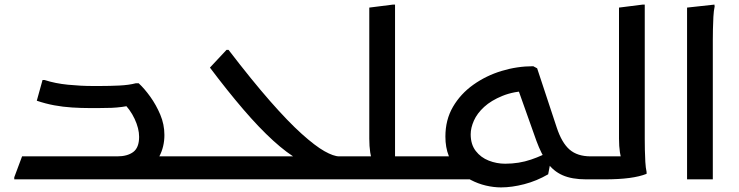

<svg xmlns="http://www.w3.org/2000/svg" viewBox="-20 -780 3212 835"><path d="M403 0V-100H812V-20L792 0ZM42 -9 76 -100H490Q534 -100 559.5 -119Q585 -138 585 -185Q585 -221 565.5 -263Q546 -305 511 -338L566 -325Q533 -318 510.5 -315Q488 -312 465 -311Q442 -310 407 -310H371Q333 -310 293.5 -312.5Q254 -315 216 -322Q178 -329 140 -342L165 -432H174Q220 -417 276 -411.5Q332 -406 383 -406H415Q456 -406 498.5 -408Q541 -410 571 -418H583Q608 -395 633.5 -359.5Q659 -324 677 -281.5Q695 -239 695 -193Q695 -142 673 -100Q651 -58 604 -33L563 -10Q545 -5 524 -2.5Q503 0 479 0H42Z M792 0V-80L812 -100H1306L1278 -86Q1229 -113 1168 -168.5Q1107 -224 1038 -304.5Q969 -385 893 -486L965 -563H974Q1076 -430 1154.5 -340.5Q1233 -251 1292 -198Q1351 -145 1391 -122.5Q1431 -100 1455 -100H1476V-20L1456 0Z M1436 0V-80L1456 -100H1640L1600 -78Q1594 -91 1590 -117.5Q1586 -144 1586 -177V-747L1689 -760H1698V-50L1652 -100H1842V-20L1822 0Z M2015 -100 2056 0H1822V-80L1842 -100ZM2529 0Q2467 0 2426.5 -18Q2386 -36 2360 -73Q2334 -110 2313 -167L2228 -406L2283 -386Q2214 -383 2165 -363Q2116 -343 2085.5 -315Q2055 -287 2041 -255.5Q2027 -224 2027 -196Q2027 -152 2049 -123.5Q2071 -95 2105.5 -81.5Q2140 -68 2177 -68Q2237 -68 2289.5 -86Q2342 -104 2375 -125L2382 -117L2364 -22Q2314 7 2260 21Q2206 35 2159 35Q2127 35 2093 27Q2059 19 2027.5 2.5Q1996 -14 1971 -40Q1946 -66 1931.5 -102.5Q1917 -139 1917 -186Q1917 -259 1950 -315.5Q1983 -372 2038.5 -411.5Q2094 -451 2161.5 -471.5Q2229 -492 2299 -492L2316 -483L2401 -226Q2423 -159 2457 -129.5Q2491 -100 2549 -100V-20Z M2529 0V-80L2549 -100H2726L2686 -78Q2680 -91 2676 -117.5Q2672 -144 2672 -177V-747L2775 -760H2784V-175Q2784 -155 2784.5 -128.5Q2785 -102 2786.5 -76Q2788 -50 2792 -32V-24Q2762 -12 2717 -6Q2672 0 2609 0Z M2968 -747 3087 -760 3088 -752Q3084 -734 3082.5 -707Q3081 -680 3080.5 -652Q3080 -624 3080 -604V0H2968Z"/></svg>

Font: Kufam Medium
Style: Italic
Weight: 500
Italic angle: -11°
Designer: Artur Schmal
Foundry: Original Type
Version: Version 1.301; ttfautohint (v1.8.3)